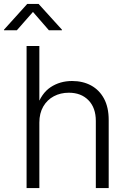

<svg xmlns="http://www.w3.org/2000/svg" viewBox="-56 -963 656 983"><path d="M145.5 -335.4V0H80.1V-727.5H145.5V-414.6H132.3Q155.3 -484.9 203.1 -516.6Q251 -548.3 313 -548.3Q368.2 -548.3 410.4 -525.4Q452.6 -502.4 476.6 -458Q500.5 -413.6 500.5 -348.6V0H434.6V-343.8Q434.6 -411.1 397 -449.7Q359.4 -488.3 296.4 -488.3Q253.9 -488.3 219.7 -470.2Q185.5 -452.1 165.5 -417.7Q145.5 -383.3 145.5 -335.4ZM30.3 -808.1H-35.6V-811L83.5 -942.9H141.6L261.2 -811V-808.1H194.3L112.8 -901.9Z"/></svg>

Font: Inter 17pt Light
Style: Regular
Weight: 300
Version: Version 4.001;git-66647c0bb